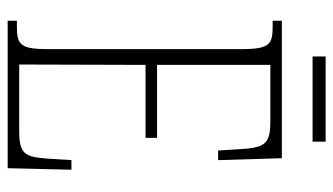

<svg xmlns="http://www.w3.org/2000/svg" viewBox="-204 -664 868 500"><g transform="rotate(90 230.0 -414.0)"><path d="M127 -794H349V-828H127ZM34 0H418L422 -166H397L393 -102C388 -45 382 -30 320 -30H148L149 -359H339V-389H149V-684H294C358 -684 365 -670 369 -596L372 -548H397L392 -714H34V-690H51C98 -690 108 -679 108 -605V-108C108 -35 98 -24 51 -24H34Z"/></g></svg>

Font: Noto Serif Armenian ExtraCondensed ExtraLight
Style: Regular
Weight: 200
Width: 2
Designer: Monotype Design Team
Foundry: Monotype Imaging Inc.
Version: Version 2.008